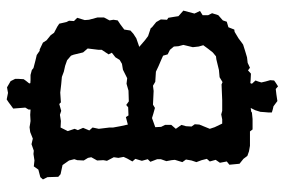

<svg xmlns="http://www.w3.org/2000/svg" viewBox="-162 -628 871 588"><g transform="rotate(-90 274.0 -333.5)"><path d="M259 80 243 68 234 66 224 63V53L225 42L226 28L231 12L236 2L240 -6L231 -15L248 -25L258 -31L271 -35L279 -31L291 -30L304 -28L321 -20L316 -8L312 2L322 13L319 21L316 31L319 44L323 58L322 70L315 75L304 82L296 75L279 77ZM230 -651 234 -663 233 -673V-682L239 -692L238 -704L237 -717L236 -729L247 -737L255 -743L264 -749L284 -745L301 -748L320 -737L327 -723V-714L326 -697L321 -690L313 -680L315 -672L316 -665L312 -653L305 -641L298 -628L285 -629H276L273 -632H264L248 -631L240 -640ZM172 4 166 -4H150H122L105 -7L91 -12L82 -24L67 -36L64 -67L74 -75L70 -96L79 -109L74 -127L82 -136L78 -152L72 -168L77 -183L80 -200L72 -211L79 -234L78 -244L75 -260L81 -277V-288L73 -309L81 -317L76 -335L82 -355L74 -364L83 -380L88 -391L85 -407L87 -421L76 -442L78 -453L77 -472L87 -490L85 -500L77 -513L78 -533L81 -542L77 -558L63 -578L35 -584L27 -591L26 -624L19 -638L26 -646L49 -652L59 -666L77 -664L97 -667L107 -666L127 -673L144 -669L164 -677L179 -679L191 -677L198 -676L217 -677L232 -676L250 -679L259 -674L292 -678L323 -676H339L354 -672L360 -667L383 -661L400 -657L413 -648H417L438 -638L445 -627L461 -614L468 -604L487 -594L496 -588L501 -566L505 -558L504 -543L514 -533L507 -510L508 -497L515 -471V-451L506 -434L508 -422L506 -409L494 -401L478 -389L475 -370L465 -361L451 -352L425 -343L446 -325L458 -316L482 -308L485 -304L501 -291L509 -277L508 -258L514 -254L517 -236L519 -223L536 -208L527 -174L535 -157L522 -149V-132L528 -120L522 -101L506 -87L502 -75L485 -70L478 -52L471 -51L451 -39L439 -30L432 -25L413 -19L393 -13L376 -11L361 -4L353 -10L343 -1L323 -2L313 -3L288 0H258L247 -3L226 0L224 2L204 4ZM317 -88 332 -97 354 -99 387 -107 396 -108 408 -118 419 -132 430 -147 426 -161 424 -179 431 -208 427 -223 426 -237 416 -249 402 -256 398 -270 387 -275 366 -284 349 -292 318 -294 306 -301 290 -299 248 -301 238 -295 220 -300 207 -304 179 -294 180 -276 186 -264V-245L174 -231L186 -214L182 -200L181 -183L188 -173L187 -159L174 -127L179 -112L190 -89H203L218 -92L229 -89H262L310 -91ZM258 -375 291 -376 312 -382 329 -380 355 -393 373 -396 385 -403 393 -416 407 -427 402 -437 416 -458V-468L420 -501L408 -515L401 -544L398 -552L384 -564L367 -570L349 -574L333 -580L311 -582L285 -585L255 -583L250 -588L229 -582L217 -586L198 -583L178 -584L167 -562L174 -541L170 -531L177 -515L169 -496L178 -486L174 -467L178 -434V-423L182 -401L187 -378L210 -384L215 -376L240 -377L247 -383Z"/></g></svg>

Font: Winky Rough
Style: Regular
Weight: 400
Designer: Simon Atzbach
Foundry: typofactur
Version: Version 1.206